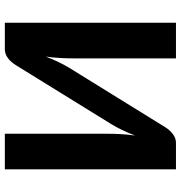

<svg xmlns="http://www.w3.org/2000/svg" viewBox="4 -770 766 814"><g transform="rotate(-90 387.0 -363.0)"><path d="M697.5 -725.5V0H546.5V-432.5Q546.5 -459.5 548 -489.2Q549.5 -519 554 -552Q543 -522.5 530.5 -497Q518 -471.5 506.5 -452.5L255 -46Q250 -37.5 243 -29.5Q236 -21.5 227.8 -14.8Q219.5 -8 209.8 -4Q200 0 189 0H76V-725.5H227V-293Q227 -266 225.5 -236.2Q224 -206.5 219.5 -173.5Q230.5 -203 243 -228.5Q255.5 -254 267 -273L518.5 -680Q523.5 -688 530.5 -696.2Q537.5 -704.5 545.8 -711Q554 -717.5 563.8 -721.5Q573.5 -725.5 584.5 -725.5Z"/></g></svg>

Font: Lato 2
Style: Regular
Weight: 800
Designer: Lukasz Dziedzic with Adam Twardoch and Botio Nikoltchev
Foundry: tyPoland Lukasz Dziedzic
Version: Version 2.015; 2015-08-06; http://www.latofonts.com/